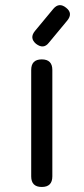

<svg xmlns="http://www.w3.org/2000/svg" viewBox="-20 -743 332 763"><path d="M123 -569Q96 -592 119 -620L192 -708Q215 -735 243 -712Q271 -690 247 -661L174 -573Q153 -546 123 -569ZM104 -42V-465Q104 -507 146 -507Q188 -507 188 -465V-42Q188 0 146 0Q104 0 104 -42Z"/></svg>

Font: Jura
Style: Bold
Weight: 700
Designer: Daniel Johnson, Alexei Vanyashin
Foundry: Daniel Johnson
Version: Version 5.103